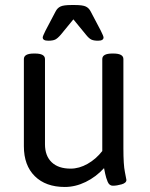

<svg xmlns="http://www.w3.org/2000/svg" viewBox="-20 -738 597 764"><path d="M75 -156V-503Q75 -525 115 -525H119Q159 -525 159 -503V-164Q159 -118 185.5 -92.5Q212 -67 261 -67Q295 -67 328.5 -86Q362 -105 387 -137V-503Q387 -525 427 -525H431Q471 -525 471 -503V-148Q471 -82 477 -53.5Q483 -25 483 -22Q483 -10 464 -4.5Q445 1 429 1Q415 1 408.5 -14.5Q402 -30 398.5 -47Q395 -64 394 -69Q362 -34 321 -14Q280 6 238 6Q162 6 118.5 -37Q75 -80 75 -156ZM150 -589Q150 -594 161 -616L201 -692Q208 -706 220.5 -712Q233 -718 263 -718H279Q309 -718 321.5 -712Q334 -706 341 -692L381 -616Q392 -594 392 -589Q392 -576 370 -576Q353 -576 343.5 -580.5Q334 -585 322 -600L272 -661L222 -600Q209 -585 199.5 -580.5Q190 -576 172 -576Q150 -576 150 -589Z"/></svg>

Font: Asap-Regular
Style: Regular
Weight: 400
Designer: Pablo Cosgaya
Foundry: Omnibus-Type
Version: Version 2.000; ttfautohint (v1.8)